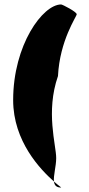

<svg xmlns="http://www.w3.org/2000/svg" viewBox="-20 -748 398 861"><path d="M39 -299C39 -114 162 13 222 66C219 39 232 -3 232 -39C232 -98 184 -246 240 -407C248 -568 324 -674 324 -684C324 -695 260 -728 254 -728C172 -728 39 -547 39 -299ZM222 66C224 83 233 93 254 93C256 93 242 84 222 66Z"/></svg>

Font: Ampere
Style: SC
Weight: 400
Version: Version 1